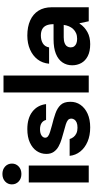

<svg xmlns="http://www.w3.org/2000/svg" viewBox="391 -1145 766 1588"><g transform="rotate(-90 774.0 -351.0)"><path d="M59 0V-496H199V0ZM129 -557Q91 -557 67 -579.5Q43 -602 43 -636Q43 -669 67 -691.5Q91 -714 129 -714Q167 -714 191 -691.5Q215 -669 215 -635Q215 -602 191 -579.5Q167 -557 129 -557Z M514 12Q447 12 396 -10Q345 -32 314.5 -70.5Q284 -109 279 -158H418Q423 -141 434.5 -126Q446 -111 465.5 -102Q485 -93 511 -93Q538 -93 554.5 -100Q571 -107 579 -119Q587 -131 587 -143Q587 -162 575 -172Q563 -182 540 -189.5Q517 -197 485 -205Q453 -214 419 -224Q385 -234 357 -249.5Q329 -265 312 -289.5Q295 -314 295 -351Q295 -395 319 -430.5Q343 -466 389 -487Q435 -508 500 -508Q590 -508 644 -466.5Q698 -425 707 -353H576Q570 -377 550.5 -390Q531 -403 499 -403Q466 -403 447.5 -390.5Q429 -378 429 -360Q429 -346 441.5 -336.5Q454 -327 477 -320Q500 -313 532 -304Q586 -291 630 -275.5Q674 -260 700 -232.5Q726 -205 726 -153Q727 -106 701 -68.5Q675 -31 627.5 -9.5Q580 12 514 12Z M803 0V-705H943V0Z M1203 12Q1143 12 1104 -8Q1065 -28 1046.5 -62Q1028 -96 1028 -137Q1028 -182 1051.5 -217Q1075 -252 1122.5 -271.5Q1170 -291 1244 -291H1368Q1368 -327 1358 -350Q1348 -373 1327 -384.5Q1306 -396 1274 -396Q1236 -396 1209 -379.5Q1182 -363 1176 -328H1041Q1046 -383 1076.5 -423Q1107 -463 1158 -485.5Q1209 -508 1274 -508Q1346 -508 1398.5 -484.5Q1451 -461 1479.5 -416Q1508 -371 1508 -305V0H1392L1376 -76H1373Q1359 -54 1341 -38Q1323 -22 1302 -10.5Q1281 1 1256 6.5Q1231 12 1203 12ZM1247 -96Q1273 -96 1293 -104.5Q1313 -113 1327.5 -128.5Q1342 -144 1350.5 -164Q1359 -184 1362 -207H1260Q1231 -207 1212 -199.5Q1193 -192 1184.5 -179Q1176 -166 1176 -150Q1176 -132 1185 -120Q1194 -108 1210 -102Q1226 -96 1247 -96Z"/></g></svg>

Font: DM Sans 9pt 36pt ExtraBold
Style: Regular
Weight: 800
Version: Version 4.004;gftools[0.9.30]